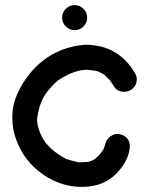

<svg xmlns="http://www.w3.org/2000/svg" viewBox="-20 -710 584 751"><path d="M300 21Q221 21 152 -25Q56 -91 32 -204Q28 -228 28 -252Q28 -341 104 -431Q187 -525 313 -535Q443 -535 508 -424Q515 -412 515 -400Q515 -372 490 -357Q478 -351 465 -351Q437 -351 424 -375L412 -393V-394L391 -415Q385 -421 369 -428Q360 -434 320 -437Q272 -437 214 -400Q197 -390 172 -360Q171 -358 169 -357Q148 -330 140 -307L135 -293Q127 -263 127 -255Q125 -251 125 -240Q125 -222 137 -189L138 -188Q147 -167 160 -149L162 -148Q190 -114 239 -88Q242 -88 243 -87Q244 -86 283 -76L296 -75L325 -77L343 -83Q365 -95 385 -126L386 -130Q390 -139 393 -150Q398 -169 416 -179Q427 -186 440 -186Q446 -186 453 -184Q488 -173 488 -136Q484 -82 436 -32Q385 21 300 21ZM321 -641Q321 -621 306.5 -606.5Q292 -592 272 -592Q252 -592 237.5 -606.5Q223 -621 223 -641Q223 -661 237.5 -675.5Q252 -690 272 -690Q292 -690 306.5 -675.5Q321 -661 321 -641Z"/></svg>

Font: Bad Comic
Style: Regular
Weight: 400
Designer: GGBotNet
Foundry: f0n7
Version: 0.9